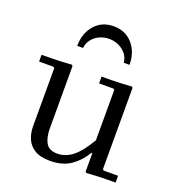

<svg xmlns="http://www.w3.org/2000/svg" viewBox="-131 -816 859 932"><g transform="rotate(20 299.0 -350.0)"><path d="M486 -40 491 -35H566V0Q540 0 515.5 0.5Q491 1 466.5 2Q442 3 416 5L411 0V-95H406Q378 -48 336 -19Q294 10 229 10Q180 10 151 -7.5Q122 -25 109 -54.5Q96 -84 96 -120V-420L91 -425H16V-460Q42 -460 68 -460.5Q94 -461 119.5 -462Q145 -463 171 -465L176 -460V-140Q176 -91 192.5 -63Q209 -35 251 -35Q293 -35 329.5 -63.5Q366 -92 406 -160V-420L401 -425H326V-460Q352 -460 378 -460.5Q404 -461 429.5 -462Q455 -463 481 -465L486 -460ZM404 -560Q402 -586 386.5 -605Q371 -624 348 -634.5Q325 -645 299 -645Q273 -645 250 -634.5Q227 -624 212 -605Q197 -586 194 -560H164Q164 -625 201 -667.5Q238 -710 299 -710Q360 -710 397 -667.5Q434 -625 434 -560Z"/></g></svg>

Font: Brygada 1918
Style: Regular
Weight: 400
Designer: Mateusz Machalski | Borys Kosmynka | Przemek Hoffer
Foundry: NIEPODLEGLA 2018
Version: Version 3.006